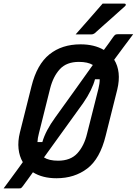

<svg xmlns="http://www.w3.org/2000/svg" viewBox="-53 -965 756 1061"><path d="M514 -945H635Q641 -945 642 -940Q643 -935 637 -930Q613 -909 595.5 -893Q578 -877 561 -862Q544 -847 522.5 -828Q501 -809 470 -781Q467 -779 462.5 -777Q458 -775 452 -775H365Q404 -819 439 -859Q474 -899 514 -945ZM392 -720Q468 -720 521 -689Q534 -706 546 -723Q558 -740 570 -757Q579 -770 584 -773Q589 -776 599 -776H683Q656 -740 629.5 -704.5Q603 -669 578 -635Q598 -603 602.5 -561.5Q607 -520 595 -470L531 -215Q500 -88 429.5 -34Q359 20 259 20Q182 20 129 -13Q114 8 100.5 26.5Q87 45 73 64Q66 73 63 74.5Q60 76 53 76H-33Q-15 52 5 24.5Q25 -3 43.5 -28Q62 -53 73 -69Q54 -101 49.5 -143Q45 -185 57 -233L121 -488Q151 -609 220 -664.5Q289 -720 392 -720ZM162 -228Q155 -202 154 -180H181Q199 -243 253 -317Q305 -389 356.5 -461Q408 -533 460 -606Q432 -623 383 -623Q315 -623 278 -583Q241 -543 224 -476ZM407 -396Q353 -321 298.5 -245.5Q244 -170 190 -95Q218 -77 268 -77Q337 -77 374.5 -118Q412 -159 428 -226L491 -475Q498 -503 498 -527H472Q465 -500 448.5 -466Q432 -432 407 -396Z"/></svg>

Font: Recursive Mn Lnr St Med
Style: Italic
Weight: 500
Italic angle: -15°
Monospace: yes
Version: Version 1.079;hotconv 1.0.112;makeotfexe 2.5.65598; ttfautoh